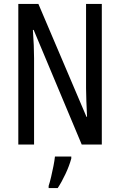

<svg xmlns="http://www.w3.org/2000/svg" viewBox="-20 -734 609 975"><path d="M497 0H395L151 -582H147Q153 -500 153 -438V0H73V-714H175L419 -141H422Q420 -185 418.5 -221.5Q417 -258 417 -286V-714H497ZM342 71Q332 108 312.5 149.5Q293 191 273 221H227V210Q233 192 239.5 164.5Q246 137 251.5 109Q257 81 259 61H342Z"/></svg>

Font: Noto Sans Sinhala UI ExtraCondensed
Style: Regular
Weight: 400
Width: 2
Designer: Jelle Bosma - Monotype Design Team
Foundry: Monotype Imaging Inc.
Version: Version 2.006; ttfautohint (v1.8.4.7-5d5b)